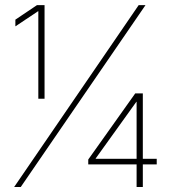

<svg xmlns="http://www.w3.org/2000/svg" viewBox="-20 -748 689 768"><path d="M158.2 -727.5V-353H133.3V-703.1H132.3L41.5 -642.6V-669.4L127.9 -727.5ZM36.6 0 534.7 -727.5H562L63 0ZM333 -90.3V-109.9L521 -374.5H537.6V-340.8H525.4L362.8 -114.3V-112.8H606.9V-90.3ZM526.4 0V-96.7V-105.5V-374.5H551.3V0Z"/></svg>

Font: Inter 24pt Thin
Style: Regular
Weight: 250
Designer: Rasmus Andersson
Foundry: rsms
Version: Version 4.001;git-66647c0bb